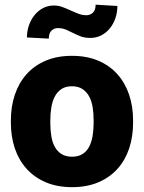

<svg xmlns="http://www.w3.org/2000/svg" viewBox="-20 -771 602 801"><path d="M25.4 -269Q25.4 -326.7 42 -376Q58.6 -425.3 90.8 -461.4Q123 -497.6 170.7 -517.8Q218.3 -538.1 279.8 -538.1Q342.3 -538.1 389.9 -517.8Q437.5 -497.6 469.7 -461.4Q502 -425.3 518.6 -376Q535.2 -326.7 535.2 -269V-258.8Q535.2 -200.7 518.8 -151.6Q502.4 -102.5 470.2 -66.7Q438 -30.8 390.4 -10.5Q342.8 9.8 280.8 9.8Q218.8 9.8 171.1 -10.5Q123.5 -30.8 91.1 -66.7Q58.6 -102.5 42 -151.6Q25.4 -200.7 25.4 -258.8ZM189.9 -258.8Q189.9 -229 194.1 -203.1Q198.2 -177.2 208.7 -158.2Q219.2 -139.2 236.8 -128.2Q254.4 -117.2 280.8 -117.2Q306.6 -117.2 324 -128.2Q341.3 -139.2 351.6 -158.2Q361.8 -177.2 366.2 -203.1Q370.6 -229 370.6 -258.8V-269Q370.6 -297.9 366.5 -323.7Q362.3 -349.6 351.8 -368.9Q341.3 -388.2 323.7 -399.7Q306.2 -411.1 279.8 -411.1Q253.9 -411.1 236.6 -399.7Q219.2 -388.2 209 -368.9Q198.7 -349.6 194.3 -323.7Q189.9 -297.9 189.9 -269ZM469.7 -746.1Q469.7 -719.2 461.4 -695.1Q453.1 -670.9 438.2 -652.6Q423.3 -634.3 402.6 -623.5Q381.8 -612.8 356.9 -612.8Q334 -612.8 317.1 -619.1Q300.3 -625.5 285.2 -633.3Q270 -641.1 254.9 -647.5Q239.7 -653.8 221.2 -653.8Q205.6 -653.8 194.6 -643.1Q183.6 -632.3 183.6 -609.9L92.3 -614.7Q92.3 -640.6 100.6 -664.8Q108.9 -689 123.8 -707.5Q138.7 -726.1 159.2 -737.1Q179.7 -748 204.6 -748Q223.6 -748 240.5 -741.7Q257.3 -735.4 273.7 -727.8Q290 -720.2 306.4 -713.9Q322.8 -707.5 340.8 -707.5Q356.4 -707.5 367.7 -718.3Q378.9 -729 378.9 -751.5Z"/></svg>

Font: RobotoDraft
Style: Black
Weight: 900
Designer: Google
Version: Version 2.000980w3; 2014; ttfautohint (v1.1) -l 5 -r 24 -G 4